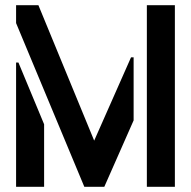

<svg xmlns="http://www.w3.org/2000/svg" viewBox="-20 -720 736 740"><path d="M305 0 42 -631V-700H128L343 -178L485 -499H495V-256L382 0ZM42 0V-479H51L150 -241V0ZM546 0V-700H654V0Z"/></svg>

Font: Stick No Bills ExtraLight SemiBold
Style: Regular
Weight: 600
Version: Version 2.000